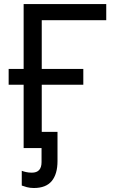

<svg xmlns="http://www.w3.org/2000/svg" viewBox="-20 -734 570 952"><path d="M147.9 198.2Q128.9 198.2 113.5 194.1Q98.1 189.9 87.9 186V112.8Q96.2 116.2 109.1 119.1Q122.1 122.1 138.2 122.1Q186 122.1 186 69.8V0H97.2V-314H22.9V-392.1H97.2V-713.9H506.8V-633.8H187V-392.1H393.1V-314H187V-80.1H265.1V64.9Q265.1 128.9 236.6 163.6Q208 198.2 147.9 198.2Z"/></svg>

Font: Kurinto Seri
Style: Regular
Weight: 400
Designer: Kurinto was developed by Clint Goss from a range of fonts that are compatible with the SIL Open Font License Version 1.1
Foundry: Clinton F. Goss
Version: Version 2.196; July 25, 2020